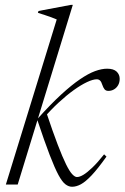

<svg xmlns="http://www.w3.org/2000/svg" viewBox="-20 -740 500 770"><path d="M272 -720.5 51 0H3.5L207.5 -662Q198.5 -666 186.2 -670.5Q174 -675 160.2 -679.5Q146.5 -684 132 -688.5L134.5 -696L264.5 -720.5ZM129.5 -259.5 131 -264Q183.5 -322.5 225.5 -361Q267.5 -399.5 301 -422.2Q334.5 -445 361.2 -454.8Q388 -464.5 409.5 -464.5Q435.5 -464.5 447.8 -452.8Q460 -441 460 -424Q460 -409.5 453.8 -398.5Q447.5 -387.5 437.2 -381.5Q427 -375.5 414.5 -375.5Q404.5 -375.5 399.2 -382Q394 -388.5 390 -400.5Q386.5 -412 381.2 -417Q376 -422 368 -422Q353 -422 329 -410.8Q305 -399.5 276 -378.8Q247 -358 215.8 -329.2Q184.5 -300.5 154.5 -265.5L165.5 -290Q192 -210.5 211.5 -159.8Q231 -109 245 -80.8Q259 -52.5 269.8 -41.2Q280.5 -30 288.5 -30Q299.5 -30 314.5 -39Q329.5 -48 350.2 -67.8Q371 -87.5 397.5 -121L407 -112Q372.5 -63.5 347.8 -37.2Q323 -11 304.5 -1Q286 9 269 9Q255.5 9 242.5 -0.8Q229.5 -10.5 214.5 -38.2Q199.5 -66 179 -119.2Q158.5 -172.5 129.5 -259.5Z"/></svg>

Font: Newsreader 36pt Light
Style: Italic
Weight: 300
Italic angle: -17°
Designer: Hugues Gentile
Foundry: Production Type
Version: Version 1.003